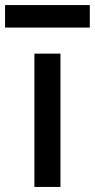

<svg xmlns="http://www.w3.org/2000/svg" viewBox="-73 -739 375 759"><path d="M63 0V-527H166V0ZM-53 -630V-719H282V-630Z"/></svg>

Font: Onest Medium
Style: Regular
Weight: 500
Designer: Dmitri Voloshin, Andrey Kudryavtsev
Foundry: Dmitri Voloshin, Andrey Kudryavtsev
Version: Version 1.000;gftools[0.9.33]